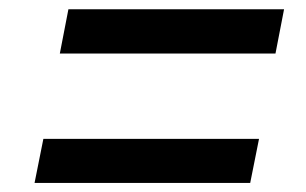

<svg xmlns="http://www.w3.org/2000/svg" viewBox="-20 -537 660 414"><path d="M109 -421.5H574L592.5 -517H127.5ZM54.5 -142.5H519.5L538.5 -237.5H73.5Z"/></svg>

Font: Monaspace Krypton Medium
Style: Italic
Weight: 500
Italic angle: -11°
Designer: Riley Cran & the Lettermatic Team
Foundry: Lettermatic
Version: Version 1.101 (Monaspace Krypton)